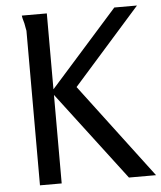

<svg xmlns="http://www.w3.org/2000/svg" viewBox="-52 -774 688 819"><g transform="rotate(-5 291.5 -364.0)"><path d="M72 -728H179V-403L468 -728H565L278 -404L583 0H467L179 -379V0H86V-662Q85 -665 84 -672L80 -694L74 -716Q73 -720 72.5 -724Q72 -728 72 -728Z"/></g></svg>

Font: Rosario
Style: Regular
Weight: 400
Designer: Hector Gatti
Foundry: Omnibus-Type
Version: Version 1.002